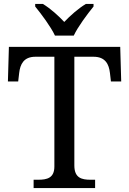

<svg xmlns="http://www.w3.org/2000/svg" viewBox="-20 -951 653 971"><path d="M258 -771H353C374 -816 422 -880 453 -918V-931H414C376 -908 335 -872 305 -840C275 -872 235 -908 197 -931H158V-918C189 -880 237 -816 258 -771ZM150 0H461V-42H438C393 -42 356 -51 356 -114V-664H453C513 -664 531 -626 536 -582L541 -539H593L588 -714H25L20 -539H72L77 -582C82 -626 100 -664 159 -664H255V-109C255 -50 217 -42 173 -42H150Z"/></svg>

Font: Noto Serif Balinese
Style: Regular
Weight: 400
Designer: Monotype Design Team
Foundry: Monotype Imaging Inc.
Version: Version 2.005